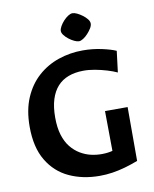

<svg xmlns="http://www.w3.org/2000/svg" viewBox="-91 -891 779 973"><g transform="rotate(-10 298.5 -404.0)"><path d="M343.3 14.3Q256.1 14.3 186.6 -18Q117 -50.3 76.5 -118.3Q35.9 -186.3 35.9 -292.1Q35.9 -377.6 62.9 -440.5Q89.9 -503.5 136.5 -545Q183.1 -586.5 242.8 -606.7Q302.5 -626.9 367.3 -626.9Q419 -626.9 465.9 -616.5Q512.8 -606.1 537.4 -594.9L523.9 -485.8Q503 -495.6 473.4 -504.6Q443.7 -513.6 411.8 -519.5Q379.8 -525.4 350.8 -524.9Q308.7 -524.4 275.4 -511.8Q242 -499.2 219 -473.7Q196 -448.2 183.7 -409.1Q171.4 -369.9 171.4 -316Q171.4 -264.1 183.1 -225.9Q194.9 -187.8 215.6 -162.2Q236.4 -136.6 262.8 -120.9Q289.2 -105.2 317.9 -98.7Q346.7 -92.2 375.2 -92.7Q403.8 -93.1 427.8 -99.3L425.8 -304.6H542.2V-27.5Q507.3 -14.3 474.3 -4.9Q441.3 4.5 408.7 9.4Q376.1 14.3 343.3 14.3ZM275.6 -742.9Q275.6 -753.1 283.3 -766.8Q290.9 -780.4 302.5 -793Q314.1 -805.6 326.7 -813.6Q339.3 -821.6 349.2 -821.6Q359 -821.6 372.7 -815.2Q386.3 -808.7 399.7 -798.6Q413.1 -788.6 422.4 -777Q431.6 -765.4 431.6 -754.1Q431.6 -743.3 423.7 -730.2Q415.7 -717.1 404.1 -704.4Q392.5 -691.8 379.9 -683.8Q367.3 -675.8 357.5 -675.8Q348.1 -675.8 334.2 -682.3Q320.3 -688.7 306.9 -699.1Q293.5 -709.4 284.6 -721Q275.6 -732.6 275.6 -742.9Z"/></g></svg>

Font: Ancizar Sans Thin
Style: Regular
Weight: 100
Designer: Cesar Puertas, Viviana Monsalve, Julian Moncada, Julian Prieto, Jose Castro, Mariel Hernandez, Felipe Aragon, Sara Alarc
Version: Version 8.100